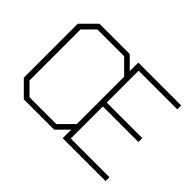

<svg xmlns="http://www.w3.org/2000/svg" viewBox="-130 -978 1257 1257"><g transform="rotate(45 498.5 -350.0)"><path d="M579 -369H908V-333H579V-36H937V0H540V-79L461 0H180L80 -100V-600L180 -700H461L540 -621V-700H937V-664H579ZM540 -131V-569L445 -664H197L119 -586V-114L197 -36H445Z"/></g></svg>

Font: Chakra Petch ExtraLight
Style: Regular
Weight: 275
Designer: Katatrad Aksorn Co.,Ltd.
Foundry: Cadson Demak Co.,Ltd.
Version: Version 1.000; ttfautohint (v1.6)